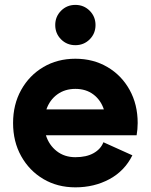

<svg xmlns="http://www.w3.org/2000/svg" viewBox="-20 -764 625 796"><path d="M408.7 -174.3 528.8 -120.1Q496.6 -55.2 433.6 -21.2Q370.6 12.7 292.5 12.7Q218.3 12.7 159.9 -21.7Q101.6 -56.2 67.9 -116.5Q34.2 -176.8 34.2 -253.9Q34.2 -331.1 67.9 -391.4Q101.6 -451.7 159.9 -486.1Q218.3 -520.5 292.5 -520.5Q366.7 -520.5 425.3 -486.1Q483.9 -451.7 517.3 -391.4Q550.8 -331.1 550.8 -253.9Q550.8 -240.7 549.6 -228Q548.3 -215.3 546.4 -203.1H170.4Q183.1 -162.6 215.1 -137.5Q247.1 -112.3 292.5 -112.3Q338.4 -112.3 368.2 -129.2Q397.9 -146 408.7 -174.3ZM292.5 -395.5Q249 -395.5 217.5 -372.6Q186 -349.6 172.4 -310.5H410.6Q397.5 -349.6 366.9 -372.6Q336.4 -395.5 292.5 -395.5ZM209 -660.2Q209 -695.3 233.2 -719.5Q257.3 -743.7 292.5 -743.7Q327.6 -743.7 351.8 -719.5Q376 -695.3 376 -660.2Q376 -625 351.8 -600.8Q327.6 -576.7 292.5 -576.7Q257.3 -576.7 233.2 -600.8Q209 -625 209 -660.2Z"/></svg>

Font: Giphurs
Style: Bold
Weight: 700
Version: Version 0.920; ttfautohint (v1.8.4.7-5d5b)